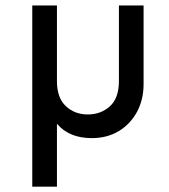

<svg xmlns="http://www.w3.org/2000/svg" viewBox="-20 -495 619 702"><path d="M98 187.5V-475H188.2V187.5ZM315.5 10Q232.8 10 188 -42.6Q143.2 -95.2 143.2 -177.2L188.2 -198.2Q188.2 -137.2 220.8 -106.9Q253.2 -76.5 300.8 -76.5Q348.8 -76.5 381.8 -106.4Q414.8 -136.2 414.8 -198.5V-475H505V-188Q505 -130.5 480.8 -85.8Q456.5 -41 414 -15.5Q371.5 10 315.5 10Z"/></svg>

Font: Outfit Thin
Style: Regular
Weight: 100
Designer: Rodrigo Fuenzalida
Foundry: fragTYPE
Version: Version 1.000